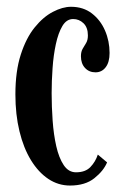

<svg xmlns="http://www.w3.org/2000/svg" viewBox="-20 -550 374 580"><path d="M191.5 10.5Q156 10.5 126 -9.5Q96 -29.5 73.5 -66.2Q51 -103 38.8 -153.5Q26.5 -204 26.5 -265Q26.5 -335 42.8 -385.2Q59 -435.5 84.8 -467.2Q110.5 -499 139.8 -514.2Q169 -529.5 194.5 -529.5Q231.5 -529.5 257.5 -509.5Q283.5 -489.5 297.2 -457.8Q311 -426 311 -390Q311 -362 299.2 -346.8Q287.5 -331.5 268.5 -331.5Q249 -331.5 236.8 -344.8Q224.5 -358 224.5 -380Q224.5 -394 229.8 -402.8Q235 -411.5 240.2 -420.2Q245.5 -429 245.5 -443Q245.5 -467 232.2 -479.8Q219 -492.5 201 -492.5Q181 -492.5 168.5 -471.5Q156 -450.5 148.8 -417Q141.5 -383.5 138.8 -344.2Q136 -305 136 -268.5Q136 -228 139 -185.8Q142 -143.5 150 -108.2Q158 -73 172.5 -51.2Q187 -29.5 209.5 -29.5Q238 -29.5 253.2 -45.5Q268.5 -61.5 275.5 -83L303.5 -59.5Q293 -34 265.2 -11.8Q237.5 10.5 191.5 10.5Z"/></svg>

Font: Imbue Thin 10pt SemiBold
Style: Regular
Weight: 600
Version: Version 1.102